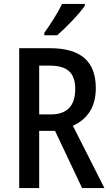

<svg xmlns="http://www.w3.org/2000/svg" viewBox="-20 -960 563 980"><path d="M413 -931V-940H297C275 -895 241 -841 206 -792V-780H272C316 -818 387 -891 413 -931ZM234 -714H78V0H180V-292H261L399 0H513L352 -318C426 -352 469 -413 469 -510C469 -646 394 -714 234 -714ZM233 -625C322 -625 364 -590 364 -506C364 -419 322 -376 239 -376H180V-625Z"/></svg>

Font: Noto Sans Thai Cond Med
Style: Regular
Weight: 500
Width: 3
Designer: Monotype Design Team
Foundry: Monotype Imaging Inc.
Version: Version 2.002